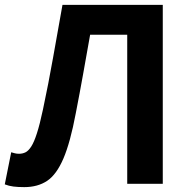

<svg xmlns="http://www.w3.org/2000/svg" viewBox="-28 -761 785 795"><path d="M72.5 13.8Q46.6 13.8 27.6 11.4Q8.7 9 -8.2 2.4L18.4 -130.5Q26.4 -128.1 33.9 -126.2Q41.4 -124.3 51 -124.3Q65.2 -124.3 77.4 -130.2Q89.7 -136.2 101.5 -154.5Q113.3 -172.9 125 -209.5Q136.8 -246 149.8 -307.2Q172.8 -415.2 191.8 -522.6Q210.9 -630.1 230.7 -740.8H646V0H498.8V-617.3H345.2Q330.2 -532.5 315.9 -452.7Q301.6 -373 285.8 -292.1Q263.1 -171.3 234.6 -104.7Q206 -38 167.1 -12.1Q128.1 13.8 72.5 13.8Z"/></svg>

Font: Noto Sans SC Thin
Style: Regular
Weight: 100
Designer: Ryoko NISHIZUKA 西塚涼子 (kana, bopomofo & ideographs); Paul D. Hunt (Latin, Greek & Cyrillic); Sandoll Communications 산돌커뮤니
Foundry: Adobe
Version: Version 2.004-H2;hotconv 1.0.118;makeotfexe 2.5.65603